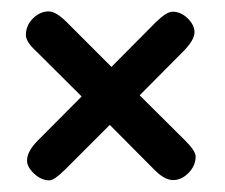

<svg xmlns="http://www.w3.org/2000/svg" viewBox="-20 -470 390 333"><path d="M319.3 -198.7Q319.3 -182.6 307.1 -170.2Q294.9 -157.7 280.3 -157.7Q265.6 -157.7 248.5 -174.8L170.4 -253.4L93.3 -176.3Q74.2 -157.2 65.4 -157.2Q51.8 -157.2 39.3 -168.7Q26.9 -180.2 26.9 -191.4Q26.9 -207.5 45.4 -226.1L121.6 -302.7L43 -380.9Q24.9 -397.5 24.9 -409.2Q24.9 -425.8 37.1 -438Q49.3 -450.2 64.5 -450.2Q77.1 -450.2 95.7 -431.6L173.3 -354L249.5 -430.7Q268.6 -449.7 279.3 -449.7Q293.9 -449.7 305.7 -438Q317.4 -426.3 317.4 -414.1Q317.4 -400.4 297.4 -380.4L222.2 -304.7L301.8 -225.6Q319.3 -208 319.3 -198.7Z"/></svg>

Font: Corben
Style: Regular
Weight: 400
Designer: vernon adams
Foundry: vernon adams
Version: Version 1.100